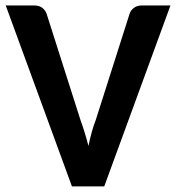

<svg xmlns="http://www.w3.org/2000/svg" viewBox="-20 -668 631 688"><path d="M0.5 -648.4H103.5Q120.1 -648.4 130.6 -640.6Q141.1 -632.8 146.5 -620.1L268.6 -237.3Q275.9 -217.3 283.2 -193.8Q290.5 -170.4 296.9 -145Q302.2 -170.9 308.8 -194.6Q315.4 -218.3 323.2 -238.3L444.8 -620.1Q448.7 -631.3 460 -639.9Q471.2 -648.4 487.3 -648.4H590.8L353.5 0H237.8Z"/></svg>

Font: Carlito
Style: Bold
Weight: 700
Designer: Lukasz Dziedzic
Foundry: tyPoland Lukasz Dziedzic
Version: Version 1.104